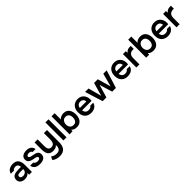

<svg xmlns="http://www.w3.org/2000/svg" viewBox="590 -2898 5331 5331"><g transform="rotate(-45 3255.5 -233.0)"><path d="M227 7Q190 7 157 -3Q124 -13 98 -32.5Q72 -52 56.5 -81.5Q41 -111 41 -151Q41 -202 61 -234.5Q81 -267 115.5 -284Q150 -301 194 -307.5Q238 -314 286 -314H389Q389 -349 378 -374.5Q367 -400 343.5 -415Q320 -430 283 -430Q259 -430 238.5 -424.5Q218 -419 203.5 -407.5Q189 -396 183 -378H58Q65 -419 86.5 -448.5Q108 -478 139.5 -497Q171 -516 209 -525.5Q247 -535 286 -535Q401 -535 453.5 -469Q506 -403 506 -284V0H398L395 -68Q372 -34 340 -18Q308 -2 278 2.5Q248 7 227 7ZM251 -92Q291 -92 322 -107Q353 -122 371.5 -149Q390 -176 390 -211V-228H294Q270 -228 246.5 -226.5Q223 -225 204 -218.5Q185 -212 173.5 -199Q162 -186 162 -162Q162 -138 174.5 -123Q187 -108 207.5 -100Q228 -92 251 -92Z M824 7Q786 7 748.5 -1Q711 -9 678 -27.5Q645 -46 623 -78Q601 -110 594 -158H717Q725 -136 742.5 -122.5Q760 -109 783.5 -102.5Q807 -96 830 -96Q844 -96 860.5 -98Q877 -100 891.5 -106Q906 -112 915 -123.5Q924 -135 924 -154Q924 -172 914 -182.5Q904 -193 887 -199.5Q870 -206 846 -210Q803 -219 754 -229.5Q705 -240 669 -263Q654 -272 643 -284Q632 -296 624.5 -310.5Q617 -325 613.5 -342Q610 -359 610 -379Q610 -421 627.5 -450.5Q645 -480 674.5 -498.5Q704 -517 742 -526Q780 -535 820 -535Q874 -535 918 -518Q962 -501 991.5 -466Q1021 -431 1027 -377H911Q906 -402 880.5 -417Q855 -432 816 -432Q802 -432 787 -429.5Q772 -427 758.5 -421.5Q745 -416 736.5 -405Q728 -394 728 -378Q728 -363 735.5 -352Q743 -341 758.5 -333.5Q774 -326 795 -321Q829 -314 866 -307Q903 -300 930 -293Q962 -284 988 -267.5Q1014 -251 1028.5 -224.5Q1043 -198 1043 -157Q1043 -109 1023.5 -77Q1004 -45 972 -27Q940 -9 901 -1Q862 7 824 7Z M1366 241Q1305 241 1247.5 224.5Q1190 208 1141 169L1185 71Q1219 98 1261 113.5Q1303 129 1353 129Q1432 129 1468.5 89Q1505 49 1505 -20V-59Q1487 -36 1461 -21Q1435 -6 1405 1Q1375 8 1344 8Q1267 8 1221.5 -23.5Q1176 -55 1156 -110.5Q1136 -166 1136 -237V-527H1257V-264Q1257 -236 1261 -207Q1265 -178 1277 -154Q1289 -130 1312.5 -115.5Q1336 -101 1375 -101Q1426 -101 1454 -126Q1482 -151 1492.5 -191Q1503 -231 1503 -276V-527H1625V-50Q1625 17 1611 70.5Q1597 124 1566 162Q1535 200 1486 220.5Q1437 241 1366 241Z M1743 0V-707H1865V0Z M2266 7Q2237 7 2208 1Q2179 -5 2152.5 -20Q2126 -35 2104 -60L2101 0H1983V-707H2105V-461Q2134 -498 2179.5 -516.5Q2225 -535 2274 -535Q2352 -535 2402.5 -499.5Q2453 -464 2477.5 -403Q2502 -342 2502 -265Q2502 -188 2476.5 -126.5Q2451 -65 2399 -29Q2347 7 2266 7ZM2246 -101Q2297 -101 2326.5 -124.5Q2356 -148 2369 -186Q2382 -224 2382 -266Q2382 -309 2368.5 -345Q2355 -381 2325 -403Q2295 -425 2245 -425Q2199 -425 2167.5 -401.5Q2136 -378 2120 -340.5Q2104 -303 2104 -263Q2104 -221 2118.5 -184Q2133 -147 2164.5 -124Q2196 -101 2246 -101Z M2836 7Q2754 7 2696.5 -27Q2639 -61 2609.5 -121.5Q2580 -182 2580 -262Q2580 -342 2610.5 -403.5Q2641 -465 2698.5 -500Q2756 -535 2837 -535Q2897 -535 2942 -513.5Q2987 -492 3017.5 -455Q3048 -418 3063 -371Q3078 -324 3077 -272Q3076 -260 3075 -248.5Q3074 -237 3072 -224H2702Q2705 -189 2720.5 -160Q2736 -131 2764.5 -114Q2793 -97 2836 -97Q2861 -97 2884 -103.5Q2907 -110 2924.5 -123Q2942 -136 2948 -156H3070Q3057 -99 3022 -63Q2987 -27 2938.5 -10Q2890 7 2836 7ZM2704 -315H2958Q2958 -348 2943 -375Q2928 -402 2900.5 -417.5Q2873 -433 2834 -433Q2792 -433 2764 -416Q2736 -399 2721 -372Q2706 -345 2704 -315Z M3285 0 3120 -527H3255L3361 -134L3474 -527H3618L3731 -134L3836 -527H3969L3804 0H3658L3544 -380L3431 0Z M4269 7Q4187 7 4129.5 -27Q4072 -61 4042.5 -121.5Q4013 -182 4013 -262Q4013 -342 4043.5 -403.5Q4074 -465 4131.5 -500Q4189 -535 4270 -535Q4330 -535 4375 -513.5Q4420 -492 4450.5 -455Q4481 -418 4496 -371Q4511 -324 4510 -272Q4509 -260 4508 -248.5Q4507 -237 4505 -224H4135Q4138 -189 4153.5 -160Q4169 -131 4197.5 -114Q4226 -97 4269 -97Q4294 -97 4317 -103.5Q4340 -110 4357.5 -123Q4375 -136 4381 -156H4503Q4490 -99 4455 -63Q4420 -27 4371.5 -10Q4323 7 4269 7ZM4137 -315H4391Q4391 -348 4376 -375Q4361 -402 4333.5 -417.5Q4306 -433 4267 -433Q4225 -433 4197 -416Q4169 -399 4154 -372Q4139 -345 4137 -315Z M4607 0V-527H4718L4725 -458Q4745 -488 4770.5 -504.5Q4796 -521 4825.5 -528Q4855 -535 4885 -535Q4896 -535 4905.5 -535Q4915 -535 4921 -534V-418H4889Q4837 -418 4801 -398Q4765 -378 4747 -341Q4729 -304 4729 -250V0Z M5276 7Q5247 7 5218 1Q5189 -5 5162.5 -20Q5136 -35 5114 -60L5111 0H4993V-707H5115V-461Q5144 -498 5189.5 -516.5Q5235 -535 5284 -535Q5362 -535 5412.5 -499.5Q5463 -464 5487.5 -403Q5512 -342 5512 -265Q5512 -188 5486.5 -126.5Q5461 -65 5409 -29Q5357 7 5276 7ZM5256 -101Q5307 -101 5336.5 -124.5Q5366 -148 5379 -186Q5392 -224 5392 -266Q5392 -309 5378.5 -345Q5365 -381 5335 -403Q5305 -425 5255 -425Q5209 -425 5177.5 -401.5Q5146 -378 5130 -340.5Q5114 -303 5114 -263Q5114 -221 5128.5 -184Q5143 -147 5174.5 -124Q5206 -101 5256 -101Z M5846 7Q5764 7 5706.5 -27Q5649 -61 5619.5 -121.5Q5590 -182 5590 -262Q5590 -342 5620.5 -403.5Q5651 -465 5708.5 -500Q5766 -535 5847 -535Q5907 -535 5952 -513.5Q5997 -492 6027.5 -455Q6058 -418 6073 -371Q6088 -324 6087 -272Q6086 -260 6085 -248.5Q6084 -237 6082 -224H5712Q5715 -189 5730.5 -160Q5746 -131 5774.5 -114Q5803 -97 5846 -97Q5871 -97 5894 -103.5Q5917 -110 5934.5 -123Q5952 -136 5958 -156H6080Q6067 -99 6032 -63Q5997 -27 5948.5 -10Q5900 7 5846 7ZM5714 -315H5968Q5968 -348 5953 -375Q5938 -402 5910.5 -417.5Q5883 -433 5844 -433Q5802 -433 5774 -416Q5746 -399 5731 -372Q5716 -345 5714 -315Z M6184 0V-527H6295L6302 -458Q6322 -488 6347.5 -504.5Q6373 -521 6402.5 -528Q6432 -535 6462 -535Q6473 -535 6482.5 -535Q6492 -535 6498 -534V-418H6466Q6414 -418 6378 -398Q6342 -378 6324 -341Q6306 -304 6306 -250V0Z"/></g></svg>

Font: Onest SemiBold
Style: Regular
Weight: 600
Designer: Dmitri Voloshin, Andrey Kudryavtsev
Foundry: Dmitri Voloshin, Andrey Kudryavtsev
Version: Version 1.000;gftools[0.9.33]